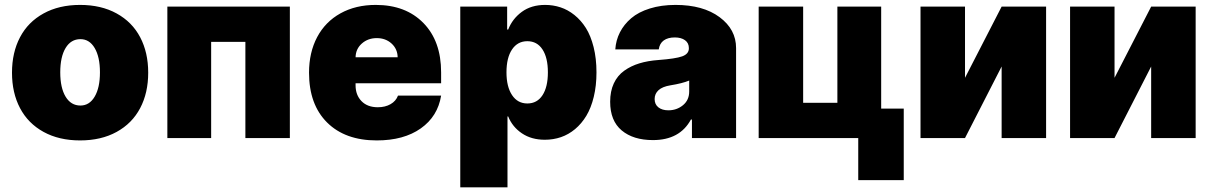

<svg xmlns="http://www.w3.org/2000/svg" viewBox="-20 -573 5033 797"><path d="M464.1 -25.4Q399.9 9.9 312.5 9.9Q225.1 9.9 160.9 -25.4Q96.6 -60.7 63.2 -124.1Q29.8 -187.5 29.8 -271.3Q29.8 -355.1 63.2 -418.5Q96.6 -481.9 160.9 -517.2Q225.1 -552.6 312.5 -552.6Q399.9 -552.6 464.1 -517.2Q528.4 -481.9 561.8 -418.5Q595.2 -355.1 595.2 -271.3Q595.2 -187.5 561.8 -124.1Q528.4 -60.7 464.1 -25.4ZM313.9 -134.9Q351.2 -134.9 373 -171.9Q394.9 -208.8 394.9 -272.7Q394.9 -336.6 373 -373.6Q351.2 -410.5 313.9 -410.5Q274.5 -410.5 252.3 -373.8Q230.1 -337 230.1 -272.7Q230.1 -208.5 252.3 -171.7Q274.5 -134.9 313.9 -134.9Z M674.7 0V-545.5H1183.2V0H998.6V-399.1H856.5V0Z M1544 9.9Q1412.6 9.9 1337.7 -64.6Q1262.8 -139.2 1262.8 -271.3Q1262.8 -355.1 1296.5 -418.9Q1330.3 -482.6 1393.3 -517.6Q1456.3 -552.6 1539.8 -552.6Q1664.1 -552.6 1737.6 -477.5Q1811.1 -402.3 1811.1 -272.7V-227.3H1456V-218.8Q1456 -178.6 1480.6 -153.2Q1505.3 -127.8 1548.3 -127.8Q1578.8 -127.8 1601.2 -140.6Q1623.6 -153.4 1632.1 -176.1H1811.1Q1797.2 -89.8 1726.7 -40Q1656.2 9.9 1544 9.9ZM1456 -335.2H1630.7Q1630 -370 1605.3 -392.4Q1580.6 -414.8 1544 -414.8Q1507.5 -414.8 1482.1 -392.4Q1456.7 -370 1456 -335.2Z M1890.6 204.5V-545.5H2085.2V-450.3H2089.5Q2106.9 -495 2146.1 -523.8Q2185.4 -552.6 2242.9 -552.6Q2275.9 -552.6 2306.5 -542.6Q2337 -532.7 2364.5 -510.7Q2392 -488.6 2412.1 -456.7Q2432.2 -424.7 2444.1 -377.5Q2456 -330.3 2456 -272.7Q2456 -217.3 2444.8 -171.2Q2433.6 -125 2413.9 -92.3Q2394.2 -59.7 2367.2 -37.1Q2340.2 -14.6 2308.6 -3.7Q2277 7.1 2241.5 7.1Q2186.1 7.1 2146.7 -19.4Q2107.2 -45.8 2089.5 -89.5H2086.6V204.5ZM2082.4 -272.7Q2082.4 -213.1 2105.5 -178.3Q2128.6 -143.5 2169 -143.5Q2209.5 -143.5 2231.9 -177.7Q2254.3 -212 2254.3 -272.7Q2254.3 -333.5 2231.9 -367.7Q2209.5 -402 2169 -402Q2128.6 -402 2105.5 -367.7Q2082.4 -333.5 2082.4 -272.7Z M2690.3 8.5Q2608.7 8.5 2560.7 -31.6Q2512.8 -71.7 2512.8 -150.6Q2512.8 -194.2 2527.9 -226.7Q2543 -259.2 2571 -279.3Q2599.1 -299.4 2634.1 -310Q2669 -320.7 2713.1 -323.9Q2784.1 -329.2 2811.8 -339.1Q2839.5 -349.1 2839.5 -372.2V-373.6Q2839.5 -394.5 2823.5 -406.1Q2807.5 -417.6 2781.2 -417.6Q2752.5 -417.6 2735.3 -405.2Q2718 -392.8 2714.5 -367.9H2534.1Q2536.6 -405.9 2553.3 -438.7Q2570 -471.6 2600.1 -497.3Q2630.3 -523.1 2677.6 -537.8Q2724.8 -552.6 2784.1 -552.6Q2898.4 -552.6 2967 -501.8Q3035.5 -451 3035.5 -373.6V0H2852.3V-76.7H2848Q2801.8 8.5 2690.3 8.5ZM2754.3 -115.1Q2789.4 -115.1 2815.2 -136.4Q2840.9 -157.7 2840.9 -193.2V-238.6Q2811.8 -226.6 2762.8 -218.8Q2729.8 -213.4 2713.6 -198.7Q2697.4 -183.9 2697.4 -161.9Q2697.4 -139.6 2713.1 -127.3Q2728.7 -115.1 2754.3 -115.1Z M3637.8 -545.5V-122.2H3731.5V174.7H3542.6V0H3129.3V-545.5H3313.9V-146.3H3456V-545.5Z M3985.8 -250 4137.8 -545.5H4322.4V0H4137.8V-296.9L3985.8 0H3801.1V-545.5H3985.8Z M4606.5 -250 4758.5 -545.5H4943.2V0H4758.5V-296.9L4606.5 0H4421.9V-545.5H4606.5Z"/></svg>

Font: Karasuma Gothic
Style: Black
Weight: 900
Designer: Rasmus Andersson / Ryoko Nishizuka
Foundry: Genbu
Version: Version 1.00